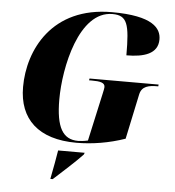

<svg xmlns="http://www.w3.org/2000/svg" viewBox="-61 -781 963 1058"><g transform="rotate(5 420.5 -251.5)"><path d="M382 10C469 10 562 -5 651 -36L704 -286C714 -332 753 -339 800 -339H805L806 -349H424L422 -339H438C483 -339 510 -334 510 -309C510 -305 508 -292 503 -271L445 -8C425 -3 400 -1 391 -1C306 -1 268 -65 268 -220C268 -397 334 -714 519 -714C601 -714 615 -668 615 -494C712 -494 789 -517 789 -597C789 -658 743 -724 515 -724C184 -724 63 -476 63 -271C63 -93 172 10 382 10ZM258 215 257 221H270C315 180 394 109 429 71L433 61H286C278 109 271 150 258 215Z"/></g></svg>

Font: Noto Serif Display Black
Style: Italic
Weight: 900
Italic angle: -12°
Designer: Monotype Design Team
Foundry: Monotype Imaging Inc.
Version: Version 2.009